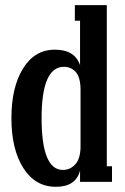

<svg xmlns="http://www.w3.org/2000/svg" viewBox="-20 -700 483 739"><path d="M194.8 19Q115.7 19 69.8 -53.2Q23.9 -125.5 23.9 -245.1Q23.9 -363.8 68.6 -436.3Q113.3 -508.8 190.9 -508.8Q268.1 -508.8 288.1 -449.2V-620.1H268.1V-680.2H391.1V-60.1H411.1V0H288.1V-43.9Q272.5 19 194.8 19ZM222.2 -45.9Q250.5 -45.9 270.3 -68.1Q290 -90.3 290 -137.2V-354Q290 -402.3 271.7 -422.6Q253.4 -442.9 226.1 -442.9Q140.1 -442.9 140.1 -245.1Q140.1 -45.9 222.2 -45.9Z"/></svg>

Font: Margherita Bold
Style: Regular
Weight: 700
Designer: James Puckett
Foundry: Dunwich Type Founders
Version: Version 1.008;hotconv 1.0.109;makeotfexe 2.5.65596